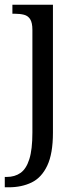

<svg xmlns="http://www.w3.org/2000/svg" viewBox="-21 -556 344 816"><path d="M-0.7 240V196H7.3Q42.1 196 66.5 178.7Q90.8 161.4 103.7 120.3Q116.7 79.3 116.7 7.3V-429Q116.7 -459.3 107.3 -474.2Q98 -489 81 -493.3Q64 -497.7 41 -497.7H31.7V-536H204V8Q204 97 179.8 148Q155.7 199 113.4 219.5Q71.1 240 16 240Z"/></svg>

Font: Noto Serif Hentaigana ExtraLight
Style: Regular
Weight: 200
Designer: Kazuhiro Yamada
Foundry: nipponia
Version: Version 1.000